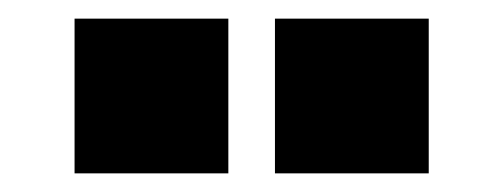

<svg xmlns="http://www.w3.org/2000/svg" viewBox="-20 -792 540 206"><path d="M225 -606H60V-772H225ZM440 -606H275V-772H440Z"/></svg>

Font: Tanohe Sans
Style: Bold
Weight: 700
Designer: Village Type and Design LLC & Cristiano Sobral
Foundry: Cooper Hewitt Smithsonian Design Museum
Version: Version 1.00;September 29, 2021;FontCreator 13.0.0.2655 64-b